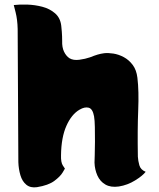

<svg xmlns="http://www.w3.org/2000/svg" viewBox="-20 -810 695 837"><path d="M581 -127Q582 -109 587.5 -89.5Q593 -70 615 -61Q602 -44 569 -23.5Q536 -3 498 3Q463 8 439.5 -5.5Q416 -19 404.5 -45Q393 -71 392 -101Q392 -109 393 -134.5Q394 -160 394 -193Q394 -226 393.5 -256Q393 -286 390 -303Q384 -336 366.5 -340.5Q349 -345 327 -332Q292 -312 269.5 -261.5Q247 -211 246 -133Q245 -102 254 -88.5Q263 -75 263 -75Q263 -75 253 -58Q243 -41 217 -21.5Q191 -2 141 6Q113 10 95 -4.5Q77 -19 69 -46Q61 -73 60 -103L57 -684Q56 -725 48 -756.5Q40 -788 40 -788Q65 -791 98.5 -790Q132 -789 164.5 -780.5Q197 -772 220 -752Q243 -732 247 -698Q248 -691 249.5 -671.5Q251 -652 251 -632Q250 -604 259 -585Q268 -566 283 -556Q300 -546 326 -549.5Q352 -553 372 -560Q392 -568 405.5 -572Q419 -576 434 -578Q451 -580 474 -576.5Q497 -573 519.5 -561Q542 -549 558.5 -527Q575 -505 579 -471Q586 -413 582.5 -329.5Q579 -246 581 -127Z"/></svg>

Font: Potta One
Style: Regular
Weight: 400
Designer: 108,108go
Foundry: Font Zone 108
Version: Version 1.000